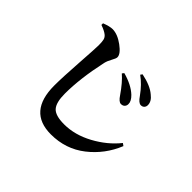

<svg xmlns="http://www.w3.org/2000/svg" viewBox="-176 -1041 1352 1352"><g transform="rotate(45 500.0 -365.0)"><path d="M664 -449Q642 -449 616 -489Q564 -565 516 -606L527 -620Q619 -595 670 -547Q703 -515 702 -486Q702 -470 692 -459.5Q682 -449 664 -449ZM769 -542Q746 -542 718 -584Q670 -651 614 -691L624 -705Q718 -686 765 -645Q804 -615 804 -578Q804 -562 794.5 -552Q785 -542 769 -542ZM238 -713Q218 -730 173 -746V-762Q222 -781 251 -781Q301 -780 357.5 -738.5Q414 -697 414 -665Q414 -652 398 -624Q382 -596 376 -570Q333 -373 333 -222Q333 -134 364 -99.5Q395 -65 482 -65Q588 -65 693.5 -122Q799 -179 868 -265L886 -252Q833 -121 723 -35Q613 51 466 51Q240 51 240 -209Q240 -289 250.5 -445Q261 -601 261 -630Q261 -667 256.5 -684Q252 -701 238 -713Z"/></g></svg>

Font: Swei Spring CJKtc
Style: Bold
Weight: 700
Version: Version 1.021